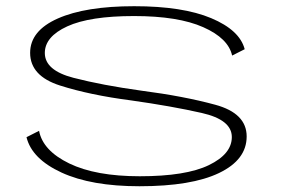

<svg xmlns="http://www.w3.org/2000/svg" viewBox="-20 -610 930 634"><path d="M440.5 5Q612.5 5 703.5 -38.8Q794.5 -82.5 794.5 -159.5Q794.5 -236 690.5 -264.2Q586.5 -292.5 447.5 -310.5Q317.5 -328.5 222.8 -353Q128 -377.5 128 -435Q128 -489 202.2 -523Q276.5 -557 422.5 -557Q568.5 -557 651.2 -520.2Q734 -483.5 746.5 -426.5L788 -447.5Q771.5 -510.5 677.5 -550Q583.5 -589.5 423 -589.5Q262.5 -589.5 171 -549Q79.5 -508.5 79.5 -435.5Q79.5 -359 178.5 -327.5Q277.5 -296 412.5 -278.5Q547 -259.5 646.2 -237Q745.5 -214.5 745.5 -157.5Q745.5 -101.5 669.8 -64.8Q594 -28 441.5 -28Q296 -28 208.8 -70.2Q121.5 -112.5 109 -178L67.5 -157Q85 -85.5 183.2 -40.2Q281.5 5 440.5 5Z"/></svg>

Font: Anybody ExtraExpanded ExtraLight
Style: Regular
Weight: 250
Width: 8
Version: Version 1.113;gftools[0.9.25]